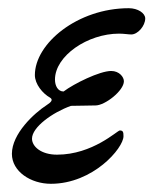

<svg xmlns="http://www.w3.org/2000/svg" viewBox="-20 -434 382 468"><path d="M104 14C207 14 281 -73 281 -102C281 -112 280 -116 272 -116C266 -116 206 -57 119 -57C80 -57 58 -77 58 -96C58 -124 108 -160 153 -176C177 -176 194 -177 213 -177C236 -177 282 -213 282 -236C282 -246 271 -261 251 -261C223 -261 160 -230 135 -211C121 -211 114 -225 114 -240C114 -298 194 -352 270 -352C282 -352 293 -350 300 -350C316 -350 334 -371 334 -389C334 -402 316 -414 294 -414C169 -414 65 -328 65 -251C65 -229 84 -206 102 -196C110 -191 105 -185 94 -178C63 -158 9 -108 9 -59C9 -16 55 14 104 14Z"/></svg>

Font: EB Garamond
Style: Italic
Weight: 400
Italic angle: -17.2°
Designer: Georg Duffner and Octavio Pardo
Foundry: Georg Duffner
Version: Version 1.000;PS 001.000;hotconv 1.0.88;makeotf.lib2.5.64775